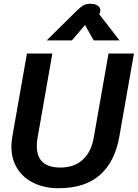

<svg xmlns="http://www.w3.org/2000/svg" viewBox="-20 -982 726 1012"><path d="M40 -210Q40 -232 45 -262L122 -700H256L178 -256Q174 -235 174 -212Q174 -99 298 -99Q371 -99 416 -140Q461 -181 474 -256L552 -700H686L609 -262Q586 -130 507 -60Q428 10 289 10Q215 10 158.5 -17Q102 -44 71 -94Q40 -144 40 -210ZM387 -928Q407 -947 421 -954.5Q435 -962 457 -962Q483 -962 496 -951.5Q509 -941 509 -927Q509 -919 506 -913L503 -907L610 -769H474L428 -850L359 -769H226Z"/></svg>

Font: Niramit
Style: Bold Italic
Weight: 700
Italic angle: -10°
Designer: Katatrad Aksorn Co.,Ltd.
Foundry: Cadson Demak Co.,Ltd.
Version: Version 1.001; ttfautohint (v1.6)